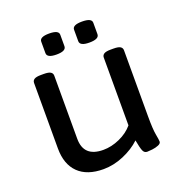

<svg xmlns="http://www.w3.org/2000/svg" viewBox="-128 -811 880 929"><g transform="rotate(-20 312.5 -346.5)"><path d="M249 7Q165 7 120 -37Q75 -81 75 -163V-500Q75 -512 85 -518.5Q95 -525 120 -525H134Q159 -525 169 -518.5Q179 -512 179 -500V-175Q179 -81 280 -81Q322 -81 364.5 -100Q407 -119 434 -151V-500Q434 -512 444 -518.5Q454 -525 479 -525H493Q518 -525 528 -518.5Q538 -512 538 -500V-158Q538 -94 543.5 -64.5Q549 -35 549 -26Q549 -16 534.5 -10Q520 -4 502.5 -2Q485 0 476 0Q461 0 454.5 -16Q448 -32 441 -71Q405 -37 353 -15Q301 7 249 7ZM394 -592Q345 -592 345 -617V-676Q345 -700 394 -700Q444 -700 444 -676V-617Q444 -592 394 -592ZM225 -592Q176 -592 176 -617V-676Q176 -700 225 -700Q274 -700 274 -676V-617Q274 -592 225 -592Z"/></g></svg>

Font: Asap Semi Expanded Medium
Style: Regular
Weight: 500
Width: 6
Designer: Pablo Cosgaya
Foundry: Omnibus-Type
Version: Version 3.001; ttfautohint (v1.8.4.7-5d5b)